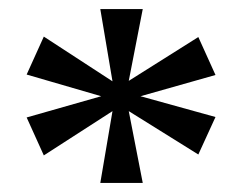

<svg xmlns="http://www.w3.org/2000/svg" viewBox="-20 -780 541 425"><path d="M202 -375H296L265 -534L419 -438L457 -521L291 -567L457 -614L419 -698L265 -601L296 -760H202L229 -600L77 -699L39 -615L204 -567L39 -520L77 -436L229 -534Z"/></svg>

Font: Noto Serif Yezidi Medium
Style: Regular
Weight: 500
Designer: Dalton Maag Ltd
Foundry: Dalton Maag Ltd
Version: Version 1.001